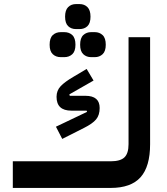

<svg xmlns="http://www.w3.org/2000/svg" viewBox="-20 -924 823 944"><path d="M43 -131H524Q572 -131 592 -150.5Q612 -170 612 -215V-741H718V-215Q718 -105 671 -52.5Q624 0 524 0H43ZM255 -301 408 -374 406 -380H331Q258 -380 258 -448Q258 -479 278.5 -500.5Q299 -522 342 -547L406 -585L440 -528L321 -460L323 -453H400Q470 -453 470 -393Q470 -358 452.5 -337Q435 -316 393 -295L286 -241ZM428 -643Q405 -643 389.5 -657.5Q374 -672 374 -704Q374 -737 389.5 -751.5Q405 -766 428 -766H446Q469 -766 484.5 -751.5Q500 -737 500 -704Q500 -672 484.5 -657.5Q469 -643 446 -643ZM279 -643Q255 -643 239.5 -657.5Q224 -672 224 -704Q224 -737 239.5 -751.5Q255 -766 279 -766H296Q320 -766 335.5 -751.5Q351 -737 351 -704Q351 -672 335.5 -657.5Q320 -643 296 -643ZM354 -781Q330 -781 315 -795.5Q300 -810 300 -842Q300 -874 315 -889Q330 -904 354 -904H371Q395 -904 410 -889Q425 -874 425 -842Q425 -810 410 -795.5Q395 -781 371 -781Z"/></svg>

Font: IBM Plex Arabic SemiBold
Style: Regular
Weight: 600
Designer: Mike Abbink, Paul van der Laan, Pieter van Rosmalen, Wael Morcos, Khajak Apelian
Foundry: Bold Monday
Version: Version 1.0